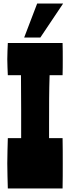

<svg xmlns="http://www.w3.org/2000/svg" viewBox="-20 -1060 395 1080"><path d="M24 -283C23 -235 21 -189 21 -141C21 -94 23 -47 24 0H332C333 -47 333 -94 333 -141C333 -189 333 -235 332 -283H256V-360C256 -466 256 -548 259 -637H332C333 -667 333 -697 333 -727C333 -758 333 -788 332 -818H24C23 -789 21 -758 21 -727C21 -697 23 -667 24 -637H98C98 -587 99 -530 99 -445V-283ZM116 -849H207L335 -1040H189Z"/></svg>

Font: Ranchers
Style: Regular
Weight: 400
Designer: Pablo Impallari, Brenda Gallo
Foundry: Pablo Impallari, Brenda Gallo
Version: Version 1.000